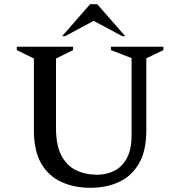

<svg xmlns="http://www.w3.org/2000/svg" viewBox="-20 -882 856 912"><path d="M409 10Q332 10 271 -18Q210 -46 175.5 -106Q141 -166 141 -263V-604L60 -644V-660H327V-644L246 -604V-274Q246 -191 272 -142.5Q298 -94 342 -73Q386 -52 441 -52Q485 -52 522.5 -70.5Q560 -89 582.5 -130.5Q605 -172 605 -239V-606L507 -644V-660H756V-644L675 -605V-263Q675 -166 640.5 -106Q606 -46 546 -18Q486 10 409 10ZM275 -710 408 -862H442L575 -710H561L425 -783L289 -710Z"/></svg>

Font: Spectral SC Medium
Style: Regular
Weight: 500
Designer: Jean-Baptiste Levee
Foundry: Production Type
Version: Version 2.001